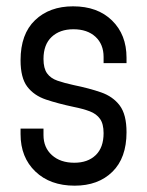

<svg xmlns="http://www.w3.org/2000/svg" viewBox="-20 -575 464 607"><path d="M216 12Q138.5 12 91.8 -32.8Q45 -77.5 45 -151V-168.5H117.5V-148Q117.5 -108.5 144.2 -84.5Q171 -60.5 215 -60.5Q257.5 -60.5 282.5 -84.5Q307.5 -108.5 307.5 -154Q307.5 -183.5 296.2 -199.2Q285 -215 264 -223Q243 -231 213 -237Q163.5 -247.5 125.5 -260.2Q87.5 -273 66.2 -301Q45 -329 45 -384.5Q45 -467.5 90.8 -511.2Q136.5 -555 211 -555Q288.5 -555 334.2 -510.2Q380 -465.5 380 -392.5V-375.5H307.5V-395Q307.5 -435 281.8 -458.8Q256 -482.5 212 -482.5Q169 -482.5 143.2 -458.2Q117.5 -434 117.5 -388.5Q117.5 -359 128.8 -343.2Q140 -327.5 161.5 -320Q183 -312.5 213 -306Q262 -296 299.5 -283Q337 -270 358.5 -241.5Q380 -213 380 -157Q380 -75.5 335.2 -31.8Q290.5 12 216 12Z"/></svg>

Font: Mohave Light
Style: Regular
Weight: 400
Version: Version 2.003